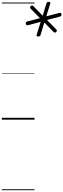

<svg xmlns="http://www.w3.org/2000/svg" viewBox="-20 -1311 694 2104"><path d="M399 -911Q376 -911 382 -931L426 -1072L289 -1035Q279 -1033 272.5 -1035Q266 -1037 263 -1049Q258 -1068 276 -1075L418 -1112L316 -1216Q311 -1221 309.5 -1228Q308 -1235 317 -1244Q324 -1251 330.5 -1251.5Q337 -1252 343 -1246L448 -1139L489 -1274Q492 -1282 498 -1286.5Q504 -1291 515 -1291Q536 -1290 531 -1272L487 -1132L630 -1169Q639 -1172 644.5 -1169.5Q650 -1167 653 -1155Q658 -1136 639 -1130L495 -1092L596 -989Q603 -982 603.5 -975.5Q604 -969 595 -961Q587 -953 580.5 -953.5Q574 -954 567 -961L466 -1064L424 -927Q419 -910 399 -911ZM0 763H358V773H0ZM0 -20H358V0H0ZM0 -505H358V-500H0ZM0 -1283H358V-1273H0Z"/></svg>

Font: Playwrite NL Guides
Style: Regular
Weight: 400
Designer: Veronika Burian, José Scaglione
Foundry: TypeTogether
Version: Version 1.003